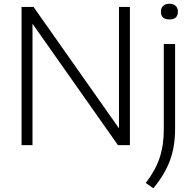

<svg xmlns="http://www.w3.org/2000/svg" viewBox="-20 -777 1044 1028"><path d="M95.5 0V-740H159.5L617 -90V-740H675.5V0H611.5L154 -650V0ZM801 231 760.5 202.5Q811 137.5 834 70Q857 2.5 857 -84V-541.5H917.5V-87.5Q917.5 7.5 890 82.2Q862.5 157 801 231ZM887 -673Q841.5 -673 841.5 -714.5Q841.5 -734 853.5 -745.5Q865.5 -757 887 -757Q908.5 -757 920.5 -745.5Q932.5 -734 932.5 -714.5Q932.5 -673 887 -673Z"/></svg>

Font: Encode Sans SmExp Lt
Style: Regular
Weight: 300
Width: 6
Designer: Multiple Designers
Foundry: Impallari Type
Version: Version 3.002; ttfautohint (v1.8.3) -l 8 -r 50 -G 200 -x 14 